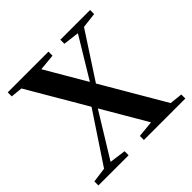

<svg xmlns="http://www.w3.org/2000/svg" viewBox="-184 -917 1094 1094"><g transform="rotate(-45 363.0 -370.5)"><path d="M11.9 0V-32.6L121.8 -47.3H145.6L255.2 -32.6V0ZM72.4 0 334.3 -394.5 362.2 -374.4H356.5L340 -345.4L127.8 0ZM378.4 0V-32.6L530.5 -47.3H572L712.4 -32.6V0ZM391.7 -388.5 362.2 -405.4H367.6L383.4 -432.9L569.5 -740.5H621ZM503 0 69.5 -740.5H225.5L658.9 0ZM21.7 -707.9V-740.5H349.9V-707.9L206.2 -694.2H161.9ZM445.7 -707.9V-740.5H685.3V-707.9L576 -694.9H551.7Z"/></g></svg>

Font: Noto Serif SC
Style: Regular
Weight: 200
Designer: Ryoko NISHIZUKA 西塚涼子 (kana & ideographs); Frank Grießhammer (Latin, Greek & Cyrillic); Wenlong ZHANG 张文龙 (bopomofo); San
Foundry: Adobe
Version: Version 2.001;hotconv 1.1.0;makeotfexe 2.6.0